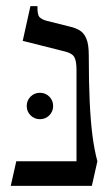

<svg xmlns="http://www.w3.org/2000/svg" viewBox="-20 -605 362 625"><path d="M269 -425Q269 -338 272 -274Q275 -210 281 -163.5Q287 -117 297 -80L279 0H15L33 -80H229V-378Q229 -405 222.5 -418Q216 -431 193 -437L54 -472L79 -585H102Q101 -557 109 -549Q117 -541 133 -537L209 -518Q226 -514 239.5 -506Q253 -498 261 -479.5Q269 -461 269 -425ZM110 -217Q92 -217 79.5 -229.5Q67 -242 67 -260Q67 -278 79.5 -290.5Q92 -303 110 -303Q128 -303 140.5 -290.5Q153 -278 153 -260Q153 -242 140.5 -229.5Q128 -217 110 -217Z"/></svg>

Font: Bona Nova SC
Style: Regular
Weight: 400
Designer: Mateusz Machalski
Foundry: Capitalics
Version: Version 4.001; ttfautohint (v1.8.4.7-5d5b)